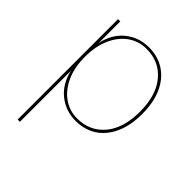

<svg xmlns="http://www.w3.org/2000/svg" viewBox="-201 -630 960 960"><g transform="rotate(45 278.5 -150.0)"><path d="M85 210V-500H101V-341L100 -343Q116 -423 169.5 -466.5Q223 -510 294 -510Q358 -510 405.5 -479Q453 -448 479.5 -390Q506 -332 506 -250Q506 -169 479.5 -110.5Q453 -52 405.5 -21Q358 10 294 10Q224 10 170.5 -33Q117 -76 100 -155L101 -157V210ZM291 -4Q381 -4 435.5 -69Q490 -134 490 -250Q490 -366 435.5 -431Q381 -496 291 -496Q237 -496 194 -466Q151 -436 126 -380.5Q101 -325 101 -250Q101 -175 126 -120Q151 -65 194 -34.5Q237 -4 291 -4Z"/></g></svg>

Font: Kantumruy Pro Thin
Style: Regular
Weight: 250
Version: Version 1.002